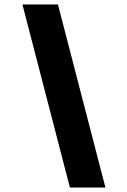

<svg xmlns="http://www.w3.org/2000/svg" viewBox="-20 -725 570 865"><path d="M295 120 81 -705H241L455 120Z"/></svg>

Font: Plus Jakarta Sans ExtraBold
Style: Italic
Weight: 800
Italic angle: -8°
Designer: Gumpita Rahayu
Foundry: Tokotype
Version: Version 2.071; ttfautohint (v1.8.4.7-5d5b);gftools[0.9.29]